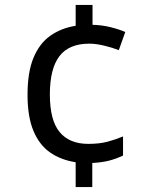

<svg xmlns="http://www.w3.org/2000/svg" viewBox="-20 -744 612 774"><path d="M353 -644Q391 -643 425.5 -634.5Q460 -626 485 -615L459 -542Q433 -552 400 -560Q367 -568 340 -568Q258 -568 219.5 -517.5Q181 -467 181 -363Q181 -259 220.5 -211.5Q260 -164 336 -164Q380 -164 412.5 -172.5Q445 -181 476 -194V-117Q449 -104 420 -96.5Q391 -89 352 -87V10H285V-90Q226 -99 182.5 -129Q139 -159 115 -216Q91 -273 91 -362Q91 -453 115 -511Q139 -569 183 -600Q227 -631 285 -640V-724H353Z"/></svg>

Font: Noto Sans Coptic
Style: Regular
Weight: 400
Designer: Monotype Design Team, Denis Moyogo Jacquerye
Foundry: Monotype Imaging Inc.
Version: Version 2.002; ttfautohint (v1.8.4.7-5d5b)